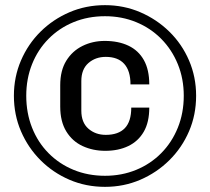

<svg xmlns="http://www.w3.org/2000/svg" viewBox="-20 -716 816 746"><path d="M388 10Q314 10 250 -17.5Q186 -45 137.5 -93.5Q89 -142 61.5 -206Q34 -270 34 -344Q34 -417 61.5 -481Q89 -545 137.5 -593Q186 -641 250 -668.5Q314 -696 388 -696Q461 -696 525 -668.5Q589 -641 638 -593Q687 -545 714.5 -481Q742 -417 742 -344Q742 -270 714.5 -206Q687 -142 638 -93.5Q589 -45 525 -17.5Q461 10 388 10ZM388 -33Q453 -33 509 -56Q565 -79 606.5 -121Q648 -163 671 -220Q694 -277 694 -344Q694 -410 671 -466.5Q648 -523 606.5 -565Q565 -607 509 -630Q453 -653 388 -653Q322 -653 266 -630Q210 -607 168.5 -565Q127 -523 104.5 -466.5Q82 -410 82 -344Q82 -277 104.5 -220Q127 -163 168.5 -121Q210 -79 266 -56Q322 -33 388 -33ZM389 -130Q341 -130 301 -148.5Q261 -167 237.5 -205.5Q214 -244 214 -302V-385Q214 -442 237.5 -480Q261 -518 300.5 -537.5Q340 -557 387 -557Q440 -557 479 -538.5Q518 -520 539 -482.5Q560 -445 560 -388H487Q487 -441 462.5 -468Q438 -495 391 -495Q351 -495 323.5 -471Q296 -447 296 -401V-286Q296 -240 323.5 -216Q351 -192 391 -192Q440 -192 465 -218Q490 -244 490 -298H560Q560 -241 538.5 -204Q517 -167 478.5 -148.5Q440 -130 389 -130Z"/></svg>

Font: Chivo Medium Medium
Style: Regular
Weight: 500
Version: Version 2.002